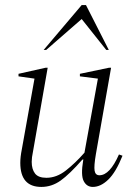

<svg xmlns="http://www.w3.org/2000/svg" viewBox="-20 -727 525 757"><path d="M143 10Q60 10 60 -85Q60 -108 66 -138L116 -417L53 -426V-436L160 -460H168L110 -129Q105 -106 105 -89Q105 -60 118 -43Q131 -26 163 -26Q203 -26 240 -55Q277 -84 313 -125L366 -417L295 -426V-436L410 -460H418L358 -119Q350 -72 353 -54Q356 -36 372 -36Q413 -36 449 -118L463 -113Q437 -48 407 -19Q377 10 346 10Q322 10 310 -13Q298 -36 308 -95L309 -98H305Q254 -40 219 -15Q184 10 143 10ZM152 -530 302 -707H319L409 -530H399L302 -652L162 -530Z"/></svg>

Font: Spectral ExtraLight
Style: Italic
Weight: 275
Italic angle: -10°
Designer: Jean-Baptiste Levee
Foundry: Production Type
Version: Version 2.001